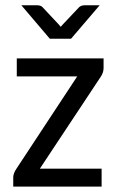

<svg xmlns="http://www.w3.org/2000/svg" viewBox="-20 -695 435 715"><path d="M29.3 0ZM365.7 -441.4Q365.7 -432.1 362.5 -423.6Q359.4 -415 354.5 -408.2L128.4 -66.9H358.4V0H29.3V-35.6Q29.3 -42 32.5 -50.3Q35.6 -58.6 41 -66.4L267.6 -410.6H42.5V-477.5H365.7ZM59.6 -675.3H119.1Q131.3 -675.3 138.2 -668.5L198.2 -604.5Q202.1 -600.1 206.1 -595.2L214.4 -604.5L274.4 -668Q277.3 -670.9 282.7 -673.1Q288.1 -675.3 293.5 -675.3H351.1L244.6 -550.8H165.5Z"/></svg>

Font: Carlito
Style: Regular
Weight: 400
Designer: Lukasz Dziedzic
Foundry: tyPoland Lukasz Dziedzic
Version: Version 1.104